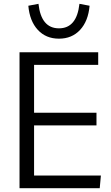

<svg xmlns="http://www.w3.org/2000/svg" viewBox="-20 -983 582 1003"><path d="M493 -644H158V-394H484V-328H158V-66H507L501 0H82V-710H493ZM395 -963 448 -953Q441 -873 398.5 -827Q356 -781 288 -781Q220 -781 177.5 -827Q135 -873 128 -953L181 -963Q195 -835 288 -835Q381 -835 395 -963Z"/></svg>

Font: LivvicRegular
Style: Regular
Weight: 400
Designer: Jacques Le Bailly, Baron von Fonthausen
Version: Version 1.001; ttfautohint (v1.8.2)